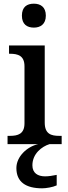

<svg xmlns="http://www.w3.org/2000/svg" viewBox="-20 -783 369 1043"><path d="M164 -633C199 -633 229 -651 229 -698C229 -746 199 -763 164 -763C127 -763 99 -746 99 -698C99 -651 127 -633 164 -633ZM21 0H187C126 14 69 68 69 130C69 206 121 240 209 240C230 240 267 234 288 224V167C264 172 243 175 225 175C185 175 156 157 156 115C156 52 207 13 249 0H315V-45H302C258 -45 223 -55 223 -117V-536H29V-491H34C77 -491 113 -481 113 -423V-113C113 -55 77 -45 34 -45H21Z"/></svg>

Font: Noto Serif Malayalam Medium
Style: Regular
Weight: 500
Designer: Indian type Foundry, Jelle Bosma, Monotype Design Team
Foundry: Monotype Imaging Inc.
Version: Version 2.104